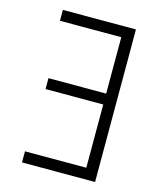

<svg xmlns="http://www.w3.org/2000/svg" viewBox="-108 -791 717 868"><g transform="rotate(15 250.0 -357.0)"><path d="M420 0H78V-52H365V-348H95V-399H365V-663H78V-714H420Z"/></g></svg>

Font: Noto Sans Mono ExtraCondensed Light
Style: Regular
Weight: 300
Width: 2
Designer: Monotype Design Team
Foundry: Monotype Imaging Inc.
Version: Version 2.014; ttfautohint (v1.8.4.7-5d5b)